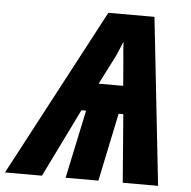

<svg xmlns="http://www.w3.org/2000/svg" viewBox="-113 -766 811 817"><g transform="rotate(5 292.0 -357.5)"><path d="M302 -411 352 -509C367 -535 379 -568 392 -598C394 -568 396 -535 399 -510L407 -411ZM-62 0H96L239 -292H259L197 0H337L398 -291H418L441 0H592L514 -715H317Z"/></g></svg>

Font: Noto Sans Display SemiCondensed Extra
Style: Italic
Weight: 800
Width: 4
Italic angle: -12°
Designer: Monotype Design Team
Foundry: Monotype Imaging Inc.
Version: Version 1.900